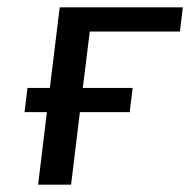

<svg xmlns="http://www.w3.org/2000/svg" viewBox="-20 -504 519 524"><path d="M55 -264 47 -198H108L84 0H174L198 -198H334L342 -264H206L225 -418H471L479 -484H143L116 -264Z"/></svg>

Font: Gamestation Text
Style: Italic
Weight: 400
Designer: Jonas Hecksher
Foundry: Jonas Hecksher, Playtypeª, e-types AS
Version: Version 1.003